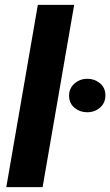

<svg xmlns="http://www.w3.org/2000/svg" viewBox="-20 -770 454 790"><path d="M285.2 -750 155.3 0H5.9L135.7 -750ZM264.2 -374.5Q263.7 -405.8 285.6 -425.5Q307.6 -445.3 337.9 -445.8Q367.7 -446.3 390.4 -428.2Q413.1 -410.2 413.6 -378.9Q414.1 -347.2 392.3 -327.9Q370.6 -308.6 339.8 -308.1Q310.5 -307.6 287.8 -325.4Q265.1 -343.3 264.2 -374.5Z"/></svg>

Font: Roboto ExtraBold
Style: Italic
Weight: 800
Designer: Christian Robertson
Foundry: Google
Version: Version 3.009; 2024